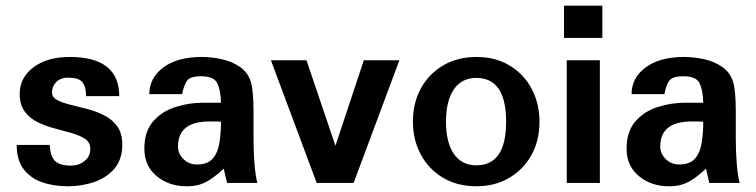

<svg xmlns="http://www.w3.org/2000/svg" viewBox="-20 -648 2679 680"><path d="M220.7 11.7Q168.9 11.7 127.9 -2.9Q86.9 -17.6 63 -49.8Q39.1 -82 39.1 -134.8H156.2Q158.2 -93.8 175.3 -77.6Q192.4 -61.5 231.4 -61.5Q258.8 -61.5 279.3 -77.6Q299.8 -93.8 299.8 -120.1Q299.8 -143.6 281.7 -155.8Q263.7 -168 235.4 -176.3Q207 -184.6 174.8 -192.9Q142.6 -201.2 114.3 -214.8Q85.9 -228.5 67.9 -252.4Q49.8 -276.4 49.8 -316.4Q49.8 -373 98.6 -409.7Q147.5 -446.3 226.6 -446.3Q402.3 -446.3 402.3 -307.6H285.2Q284.2 -342.8 271 -357.9Q257.8 -373 220.7 -373Q194.3 -373 179.2 -357.4Q164.1 -341.8 164.1 -321.3Q164.1 -303.7 182.1 -293.9Q200.2 -284.2 228.5 -277.3Q256.8 -270.5 288.6 -262.2Q320.3 -253.9 348.6 -239.7Q377 -225.6 395 -200.7Q413.1 -175.8 413.1 -135.7Q413.1 -83 384.8 -50.3Q356.4 -17.6 312.5 -2.9Q268.6 11.7 220.7 11.7Z M640.6 11.7Q578.1 11.7 534.7 -24.4Q491.2 -60.5 491.2 -121.1Q491.2 -182.6 522.5 -218.3Q553.7 -253.9 601.6 -269Q649.4 -284.2 698.2 -284.2H762.7Q761.7 -327.1 750 -352.5Q738.3 -377.9 692.4 -377.9Q653.3 -377.9 642.1 -361.8Q630.9 -345.7 625 -314.5H508.8Q508.8 -372.1 558.6 -409.2Q608.4 -446.3 695.3 -446.3Q728.5 -446.3 764.6 -438.5Q800.8 -430.7 829.1 -411.6Q857.4 -392.6 868.2 -358.4Q877.9 -328.1 877.9 -252.9V-156.2Q877.9 -109.4 881.3 -67.4Q884.8 -25.4 891.6 0H784.2Q782.2 -7.8 778.3 -24.4Q774.4 -41 772.5 -50.8Q746.1 -26.4 726.1 -13.2Q706.1 0 686.5 5.9Q667 11.7 640.6 11.7ZM677.7 -65.4Q715.8 -65.4 733.9 -86.9Q752 -108.4 757.3 -143.1Q762.7 -177.7 762.7 -216.8Q753.9 -217.8 743.7 -217.8Q733.4 -217.8 721.7 -217.8Q610.4 -217.8 610.4 -128.9Q610.4 -103.5 629.9 -84.5Q649.4 -65.4 677.7 -65.4Z M1101.6 0 939.5 -434.6H1065.4L1168 -131.8L1268.6 -434.6H1394.5L1232.4 0Z M1667 11.7Q1599.6 11.7 1548.8 -18.6Q1498 -48.8 1470.2 -101.1Q1442.4 -153.3 1442.4 -216.8Q1442.4 -284.2 1471.2 -335.9Q1500 -387.7 1550.8 -417Q1601.6 -446.3 1667 -446.3Q1735.4 -446.3 1785.6 -415.5Q1835.9 -384.8 1863.3 -333Q1890.6 -281.2 1890.6 -216.8Q1890.6 -149.4 1861.8 -98.1Q1833 -46.9 1782.7 -17.6Q1732.4 11.7 1667 11.7ZM1667 -62.5Q1772.5 -62.5 1772.5 -216.8Q1772.5 -372.1 1667 -372.1Q1615.2 -372.1 1587.4 -331.5Q1559.6 -291 1559.6 -216.8Q1559.6 -143.6 1587.4 -103Q1615.2 -62.5 1667 -62.5Z M1987.3 0V-434.6H2104.5V0ZM1977.5 -513.7V-627.9H2113.3V-513.7Z M2348.6 11.7Q2286.1 11.7 2242.7 -24.4Q2199.2 -60.5 2199.2 -121.1Q2199.2 -182.6 2230.5 -218.3Q2261.7 -253.9 2309.6 -269Q2357.4 -284.2 2406.2 -284.2H2470.7Q2469.7 -327.1 2458 -352.5Q2446.3 -377.9 2400.4 -377.9Q2361.3 -377.9 2350.1 -361.8Q2338.9 -345.7 2333 -314.5H2216.8Q2216.8 -372.1 2266.6 -409.2Q2316.4 -446.3 2403.3 -446.3Q2436.5 -446.3 2472.7 -438.5Q2508.8 -430.7 2537.1 -411.6Q2565.4 -392.6 2576.2 -358.4Q2585.9 -328.1 2585.9 -252.9V-156.2Q2585.9 -109.4 2589.4 -67.4Q2592.8 -25.4 2599.6 0H2492.2Q2490.2 -7.8 2486.3 -24.4Q2482.4 -41 2480.5 -50.8Q2454.1 -26.4 2434.1 -13.2Q2414.1 0 2394.5 5.9Q2375 11.7 2348.6 11.7ZM2385.7 -65.4Q2423.8 -65.4 2441.9 -86.9Q2460 -108.4 2465.3 -143.1Q2470.7 -177.7 2470.7 -216.8Q2461.9 -217.8 2451.7 -217.8Q2441.4 -217.8 2429.7 -217.8Q2318.4 -217.8 2318.4 -128.9Q2318.4 -103.5 2337.9 -84.5Q2357.4 -65.4 2385.7 -65.4Z"/></svg>

Font: Padauk Book
Style: Bold
Weight: 700
Designer: Debbi Hosken, Becca Hirsbrunner Spalinger
Foundry: SIL International
Version: Version 5.000